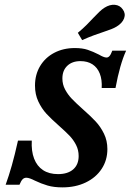

<svg xmlns="http://www.w3.org/2000/svg" viewBox="-20 -787 560 818"><path d="M128.1 -17.7Q117.9 -23 108.5 -26.4Q99.1 -29.8 92.2 -29.8Q82.8 -29.8 76.3 -23.2Q69.9 -16.6 63 0H4.1Q17.8 -37.9 30.3 -81.9Q42.8 -125.8 56.6 -187.9H115.4Q113 -143.2 125.3 -111.2Q137.6 -79.1 163.5 -62.1Q189.3 -45.2 227.2 -45.2Q268.6 -45.2 291.9 -65.4Q315.1 -85.7 315.1 -122.3Q315.1 -147.7 304.1 -169.4Q293 -191.1 276.6 -208.4Q260.1 -225.6 231.5 -251Q198.1 -280.4 177.7 -302.5Q157.4 -324.7 143.2 -354.8Q129.1 -384.8 129.1 -422.4Q129.1 -469 150.8 -505.4Q172.6 -541.8 211.1 -562Q249.7 -582.3 298.9 -582.3Q331.3 -582.3 353.6 -574.8Q375.9 -567.4 402.1 -554.1Q410.8 -548.8 419.2 -545.4Q427.6 -541.9 433.8 -541.9Q441.1 -541.9 446.7 -548.4Q452.4 -554.8 458.4 -571H517.3Q490.7 -512.9 472.1 -412.1H413.3Q415.3 -447.5 405.2 -473.3Q395.1 -499.1 374.1 -512.9Q353 -526.6 322.8 -526.6Q287.5 -526.6 266.7 -506.7Q245.8 -486.8 245.8 -452.7Q245.8 -427.2 257.5 -405.5Q269.2 -383.7 286.1 -366.1Q303 -348.4 333.2 -321.4Q367 -291.7 387.7 -269.4Q408.5 -247.1 423 -217.4Q437.5 -187.8 437.5 -151.9Q437.5 -104.5 413.1 -67.5Q388.7 -30.4 345.3 -9.6Q301.8 11.3 246.1 11.3Q209.2 11.3 182.5 3.4Q155.7 -4.4 128.1 -17.7ZM379.9 -713.1Q392 -726.1 403.6 -737Q415.2 -748 424.9 -754Q447.9 -768.5 469.5 -766.5Q491.1 -764.5 503.2 -746.8Q516.2 -729 508.7 -708.8Q501.3 -688.6 476.5 -673.6Q467.6 -668 453.7 -662.6Q439.7 -657.1 423.6 -651.9Q403.8 -645.5 379.8 -636.6Q355.9 -627.8 330 -616.1L311.6 -647.2Q332.5 -664.5 349.5 -681.5Q366.6 -698.6 379.9 -713.1Z"/></svg>

Font: Playfair Micro SmCond SmLight
Style: Italic
Weight: 360
Width: 4
Italic angle: -15.6°
Designer: Claus Eggers Sørensen
Foundry: Claus Eggers Sørensen
Version: Version 2.203;Glyphs 3.3 (3326)